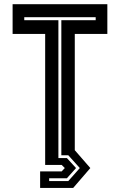

<svg xmlns="http://www.w3.org/2000/svg" viewBox="-20 -720 571 914"><path d="M171 174.5V96H273.5L288.5 80L273.5 65H195V-558.5H40V-700H491V-558.5H336V-5L410 80L328.5 174.5ZM214 142H305L360 80L305 19H272V-624H435.5V-638H95.5V-624H258V32.5H298.5L342 80L298.5 128.5H214Z"/></svg>

Font: Tourney Condensed Regular
Style: Bold
Weight: 700
Width: 3
Designer: Tyler Finck
Foundry: Etcetera Type Co
Version: Version 1.010; ttfautohint (v1.8.3)